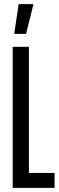

<svg xmlns="http://www.w3.org/2000/svg" viewBox="-20 -916 287 936"><path d="M42 0V-688H121V-73H246V0ZM50 -751V-756L71 -896H142V-891L107 -751Z"/></svg>

Font: Saira Ultra Condensed Medium
Style: Regular
Weight: 500
Width: 1
Designer: Hector Gatti with collaboration of the Omnibus-Type team
Foundry: Omnibus-Type
Version: Version 1.001; ttfautohint (v1.8)